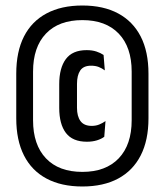

<svg xmlns="http://www.w3.org/2000/svg" viewBox="-20 -668 598 697"><path d="M279 9Q202.5 9 148.8 -19.8Q95 -48.5 67 -103.8Q39 -159 39 -238.5V-400.5Q39 -480.5 67 -535.5Q95 -590.5 148.8 -619.2Q202.5 -648 279 -648Q355.5 -648 409 -619.2Q462.5 -590.5 490.8 -535.5Q519 -480.5 519 -400.5V-238.5Q519 -159 490.8 -103.8Q462.5 -48.5 409 -19.8Q355.5 9 279 9ZM295.5 -153.5Q243.5 -153.5 219.2 -185.5Q195 -217.5 195 -276.5V-362.5Q195 -421 219 -453.5Q243 -486 294.5 -486Q314.5 -486 329.8 -481Q345 -476 356 -468.5L360.5 -412.5Q350.5 -420 338.5 -424.8Q326.5 -429.5 310.5 -429.5Q283 -429.5 271.2 -412Q259.5 -394.5 259.5 -363.5V-276.5Q259.5 -246 272.2 -228.5Q285 -211 313 -211Q328 -211 340.2 -216Q352.5 -221 363 -228.5L358.5 -171.5Q348 -163.5 331.8 -158.5Q315.5 -153.5 295.5 -153.5ZM279 -44Q364 -44 411 -93.2Q458 -142.5 458 -231.5V-408Q458 -497 411 -546Q364 -595 279 -595Q193.5 -595 146.8 -546Q100 -497 100 -408V-231.5Q100 -142.5 146.8 -93.2Q193.5 -44 279 -44Z"/></svg>

Font: Anek Latin Condensed Medium
Style: Regular
Weight: 500
Width: 3
Designer: Yesha Goshar
Foundry: Ek Type
Version: Version 1.003